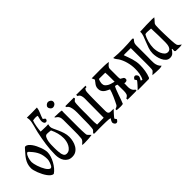

<svg xmlns="http://www.w3.org/2000/svg" viewBox="33 -1445 2291 2291"><g transform="rotate(-45 1178.5 -299.5)"><path d="M158 -471Q176 -471 193 -457.5Q210 -444 225.5 -423Q241 -402 254 -375.5Q267 -349 276.5 -323Q286 -297 291 -273.5Q296 -250 296 -235Q296 -205 285 -170.5Q274 -136 256 -103.5Q238 -71 214.5 -43Q191 -15 166 1Q148 2 130.5 -11.5Q113 -25 97 -46.5Q81 -68 67 -95Q53 -122 42.5 -149Q32 -176 26 -199.5Q20 -223 20 -238Q20 -274 29.5 -303Q39 -332 55 -357Q71 -382 91.5 -405Q112 -428 134 -454Q139 -459 144.5 -465Q150 -471 158 -471ZM120 -403Q109 -395 101 -380.5Q93 -366 88 -349.5Q83 -333 80 -316Q77 -299 77 -286Q77 -274 81.5 -253Q86 -232 93.5 -208.5Q101 -185 112 -160.5Q123 -136 135.5 -116Q148 -96 162 -83.5Q176 -71 191 -71L207 -84Q218 -103 227.5 -129.5Q237 -156 237 -177Q237 -241 216.5 -288Q196 -335 153 -381Q146 -389 139 -397Q132 -405 120 -403Z M537 -465Q535 -455 533 -445.5Q531 -436 531 -426Q531 -410 543 -384Q555 -358 570 -325.5Q585 -293 597 -255.5Q609 -218 609 -179Q609 -146 601 -112Q593 -78 576 -49.5Q559 -21 532 -3Q505 15 466 15Q431 15 407 1Q383 -13 367.5 -35.5Q352 -58 345 -87.5Q338 -117 338 -147Q338 -233 350 -317Q362 -401 380 -484Q384 -504 390.5 -526.5Q397 -549 403 -572.5Q409 -596 413.5 -618.5Q418 -641 418 -661Q418 -671 416 -680.5Q414 -690 412 -700Q455 -698 497.5 -699.5Q540 -701 583 -701Q579 -664 562 -627.5Q545 -591 535 -555Q543 -549 550.5 -544Q558 -539 563 -530Q562 -519 555.5 -510Q549 -501 537 -501Q520 -501 512.5 -516Q505 -531 505 -545Q505 -565 510.5 -584Q516 -603 520 -623Q512 -626 506.5 -627.5Q501 -629 493 -629Q469 -629 441 -624Q435 -610 430 -589.5Q425 -569 421 -546.5Q417 -524 414.5 -502.5Q412 -481 411 -466Q443 -466 474 -464Q505 -462 537 -465ZM446 -59Q474 -59 493.5 -75Q513 -91 526 -114.5Q539 -138 545 -165.5Q551 -193 551 -216Q551 -261 539.5 -304.5Q528 -348 508 -389Q493 -391 477.5 -392.5Q462 -394 446 -394Q424 -394 412.5 -372.5Q401 -351 395.5 -322.5Q390 -294 389.5 -265.5Q389 -237 389 -222Q389 -214 389 -200.5Q389 -187 390 -172.5Q391 -158 392 -145Q393 -132 396 -125H394Q396 -113 399 -101.5Q402 -90 407.5 -80.5Q413 -71 422 -65Q431 -59 446 -59Z M722 -655Q739 -655 755 -643Q771 -631 771 -612Q771 -592 755.5 -578.5Q740 -565 721 -565Q703 -565 689 -580Q675 -595 675 -613Q675 -629 691 -642Q707 -655 722 -655ZM650 -473Q660 -472 677 -472Q694 -472 712 -471Q730 -470 745.5 -469Q761 -468 768 -465Q766 -451 766 -436.5Q766 -422 766 -408V-213Q766 -205 766 -180.5Q766 -156 767 -129Q768 -102 769.5 -79Q771 -56 774 -51Q782 -38 793 -29Q804 -20 813 -9Q781 -3 748 -1Q715 1 683 1Q663 1 648 -3Q655 -11 663 -17Q671 -23 677.5 -30Q684 -37 689 -45Q694 -53 696 -65Q700 -96 700.5 -127Q701 -158 701 -189V-374Q701 -407 690 -427.5Q679 -448 650 -465Z M838 -8Q845 -16 853 -23Q861 -30 867 -38Q871 -44 873.5 -67Q876 -90 877 -118Q878 -146 878 -171Q878 -196 878 -205Q878 -237 879.5 -276.5Q881 -316 879 -352.5Q877 -389 867 -417Q857 -445 835 -455Q837 -455 836 -457.5Q835 -460 833.5 -463.5Q832 -467 833 -470Q834 -473 841 -473H978L980 -455Q972 -450 965 -444Q958 -438 952 -431H953Q948 -421 946.5 -394.5Q945 -368 944 -336.5Q943 -305 943.5 -276Q944 -247 944 -232Q944 -187 942.5 -140.5Q941 -94 947 -49H949Q977 -49 1004.5 -50Q1032 -51 1060 -51Q1060 -121 1061 -190Q1062 -259 1062 -329Q1062 -343 1062.5 -363Q1063 -383 1060 -401.5Q1057 -420 1048.5 -435Q1040 -450 1022 -454L1021 -477Q1060 -477 1099.5 -476Q1139 -475 1178 -475Q1175 -471 1175 -468.5Q1175 -466 1175 -463.5Q1175 -461 1174.5 -459Q1174 -457 1170 -454L1151 -453L1138 -430Q1136 -423 1134.5 -404.5Q1133 -386 1132.5 -360.5Q1132 -335 1131.5 -306.5Q1131 -278 1131 -251.5Q1131 -225 1131 -204Q1131 -183 1131 -174V-95Q1131 -70 1137.5 -59.5Q1144 -49 1156 -46Q1168 -43 1184.5 -44Q1201 -45 1220 -43Q1215 -38 1203 -25Q1191 -12 1177.5 2.5Q1164 17 1153.5 30.5Q1143 44 1143 48L1160 73Q1153 83 1145 92.5Q1137 102 1123 102Q1111 102 1101 88.5Q1091 75 1091 64Q1091 53 1099.5 36.5Q1108 20 1115 11Q1109 8 1090.5 6Q1072 4 1046 3.5Q1020 3 990 2.5Q960 2 932 2.5Q904 3 881.5 3.5Q859 4 848 4Z M1353 -419Q1347 -419 1343 -410.5Q1339 -402 1336.5 -391Q1334 -380 1332.5 -369.5Q1331 -359 1331 -355Q1331 -331 1344 -315.5Q1357 -300 1375.5 -290Q1394 -280 1416 -274Q1438 -268 1456 -263V-345Q1456 -363 1455.5 -381.5Q1455 -400 1453 -418ZM1435 -486Q1470 -486 1505 -485Q1540 -484 1574 -479Q1565 -470 1556 -463Q1547 -456 1540 -448.5Q1533 -441 1528.5 -431.5Q1524 -422 1524 -407V-310Q1524 -303 1524 -293.5Q1524 -284 1524 -274Q1524 -264 1525 -255Q1526 -246 1528 -240L1538 -235H1537Q1550 -229 1562.5 -220Q1575 -211 1575 -194Q1575 -175 1557.5 -168.5Q1540 -162 1525 -169V-159Q1525 -138 1524 -118.5Q1523 -99 1526 -81Q1529 -63 1538 -47.5Q1547 -32 1566 -20V-3L1531 -2H1442L1413 -3V-23Q1443 -36 1450 -57Q1457 -78 1457 -107L1456 -213Q1439 -223 1423 -223Q1414 -210 1403 -182Q1392 -154 1380.5 -121Q1369 -88 1358 -56.5Q1347 -25 1338 -6Q1319 -2 1296 -2Q1280 -2 1264 -3Q1248 -4 1232 -6V-24Q1244 -28 1256.5 -34.5Q1269 -41 1275 -52Q1283 -67 1295 -92Q1307 -117 1319 -144Q1331 -171 1340.5 -196.5Q1350 -222 1353 -237Q1335 -246 1317 -254.5Q1299 -263 1285.5 -275Q1272 -287 1263.5 -303.5Q1255 -320 1255 -344Q1255 -369 1264.5 -387Q1274 -405 1290 -423H1289Q1294 -429 1300 -436.5Q1306 -444 1307 -452L1301 -461L1302 -460L1291 -485Z M1769 3Q1721 3 1673 4Q1625 5 1577 5Q1582 0 1595 -13.5Q1608 -27 1621.5 -42Q1635 -57 1646 -70.5Q1657 -84 1657 -89Q1653 -96 1648 -102Q1643 -108 1641 -116Q1647 -126 1655.5 -134Q1664 -142 1676 -142Q1688 -142 1698 -129Q1708 -116 1708 -105Q1708 -91 1699.5 -78Q1691 -65 1686 -52L1706 -44Q1716 -59 1722.5 -78.5Q1729 -98 1733 -119.5Q1737 -141 1738 -162Q1739 -183 1739 -201Q1739 -256 1723.5 -314Q1708 -372 1678 -419V-418Q1667 -432 1658 -445Q1649 -458 1644 -475Q1722 -467 1806.5 -468.5Q1891 -470 1969 -477L1981 -464Q1972 -453 1965 -445Q1958 -437 1953.5 -428.5Q1949 -420 1947 -409.5Q1945 -399 1945 -384V-189Q1945 -162 1944 -137Q1943 -112 1945.5 -88Q1948 -64 1957.5 -42Q1967 -20 1988 -1Q1964 7 1941 7Q1913 7 1885.5 5Q1858 3 1830 1Q1840 -10 1852 -19Q1864 -28 1872 -40Q1874 -43 1875 -60.5Q1876 -78 1876.5 -99Q1877 -120 1877 -139Q1877 -158 1877 -164L1876 -410L1774 -411Q1767 -411 1757 -409Q1767 -380 1777 -354Q1787 -328 1794.5 -301.5Q1802 -275 1807 -247.5Q1812 -220 1812 -189Q1812 -144 1804.5 -96.5Q1797 -49 1780 -7Z M2302 -475Q2317 -475 2334 -472Q2316 -447 2304.5 -436.5Q2293 -426 2287 -416.5Q2281 -407 2279 -391Q2277 -375 2277 -340Q2277 -328 2277 -304.5Q2277 -281 2278 -251.5Q2279 -222 2280 -190Q2281 -158 2282.5 -129.5Q2284 -101 2286.5 -80Q2289 -59 2292 -52Q2299 -37 2312 -28.5Q2325 -20 2337 -10Q2326 -7 2314 -6Q2302 -5 2290 -5Q2275 -5 2260 -6Q2245 -7 2230 -7Q2217 -13 2218.5 -25.5Q2220 -38 2220 -49L2219 -54L2214 -57Q2198 -31 2178.5 -13Q2159 5 2127 5Q2096 5 2074.5 -14.5Q2053 -34 2040 -62.5Q2027 -91 2021 -122.5Q2015 -154 2015 -179Q2015 -221 2028.5 -260.5Q2042 -300 2057 -336.5Q2072 -373 2084 -406Q2096 -439 2093 -469Q2198 -475 2302 -475ZM2117 -404Q2094 -367 2080.5 -316Q2067 -265 2067 -221Q2067 -201 2071.5 -173.5Q2076 -146 2087 -121.5Q2098 -97 2115 -79.5Q2132 -62 2158 -62Q2177 -62 2189 -73Q2201 -84 2207 -100.5Q2213 -117 2215 -135.5Q2217 -154 2217 -169Q2217 -228 2216 -286.5Q2215 -345 2212 -404Q2196 -404 2180.5 -406Q2165 -408 2149 -408Q2130 -408 2117 -404Z"/></g></svg>

Font: Germanica
Style: Regular
Weight: 400
Designer: Peter Wiegel
Foundry: Peter Wiegel